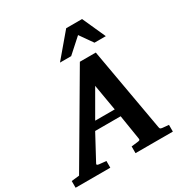

<svg xmlns="http://www.w3.org/2000/svg" viewBox="-258 -1075 1178 1233"><g transform="rotate(-30 331.0 -458.5)"><path d="M668 0H391.1V-49.8Q402.3 -50.8 415.8 -52.7Q429.2 -54.7 437 -55.2Q446.8 -56.2 452.1 -58.6Q457.5 -61 456.1 -69.8L426.8 -252.9H237.8L139.2 -69.8Q131.3 -57.6 151.9 -55.2Q160.6 -54.7 175.5 -52.7Q190.4 -50.8 204.1 -49.8V0H-53.2V-49.8L4.9 -56.2L375 -687H493.2L602.1 -70.8Q603.5 -61.5 607.2 -58.6Q610.8 -55.7 622.1 -54.2Q629.9 -53.7 642.8 -52.2Q655.8 -50.8 668 -49.8ZM416 -310.1 382.8 -503.9 271 -310.1ZM601.6 -746.1H517.6L450.7 -841.3L344.7 -746.1H261.7L406.7 -917.5H524.4Z"/></g></svg>

Font: Charis
Style: Bold Italic
Weight: 700
Italic angle: -11°
Designer: Walt Agee, Miriam Martin, Annie Olsen, Victor Gaultney, Lorna Priest, Alan Ward, Bob Hallissy, Martin Hosken, Sharon Cor
Foundry: SIL Global
Version: Version 7.000